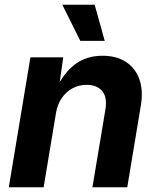

<svg xmlns="http://www.w3.org/2000/svg" viewBox="-20 -787 663 807"><path d="M215.2 -311.3 163.4 0H17L107.8 -545.9H245.8L226.4 -409.6L216.4 -414.4Q248.8 -482 296.6 -517.4Q344.4 -552.7 410.7 -552.7Q469.5 -552.7 509.3 -526.8Q549.2 -500.8 565.9 -453.7Q582.7 -406.5 571.8 -342.4L514.9 0H368.5L423 -326.5Q431.6 -377.8 409.6 -404.1Q387.6 -430.4 344.2 -430.4Q311.6 -430.4 284.5 -415.7Q257.4 -401.1 239.3 -374.4Q221.2 -347.6 215.2 -311.3ZM317.6 -615.1 242 -767.1H377.9L420.2 -615.1Z"/></svg>

Font: Inter Variable
Style: Italic
Weight: 400
Italic angle: -9.39999°
Designer: Rasmus Andersson
Foundry: rsms
Version: Version 4.001;git-9221beed3